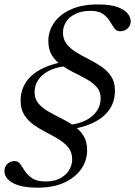

<svg xmlns="http://www.w3.org/2000/svg" viewBox="-36 -725 610 866"><path d="M256 -426Q212 -420.5 181.8 -404.2Q151.5 -388 135.8 -363.5Q120 -339 120 -309Q120 -279 137 -258.8Q154 -238.5 181 -222.8Q208 -207 238.2 -192.2Q268.5 -177.5 295.5 -159Q322.5 -140.5 339.8 -114Q357 -87.5 357 -47.5Q357 -1 330.5 37.2Q304 75.5 254.2 98.5Q204.5 121.5 134 121.5Q81.5 121.5 48.5 111.2Q15.5 101 -0.2 84Q-16 67 -16 47Q-16 27.5 -3 14.5Q10 1.5 30.5 1.5Q46 1.5 55.8 15.5Q65.5 29.5 77 47.5Q88.5 65.5 109.8 79.5Q131 93.5 170 93.5Q209 93.5 235.5 79.2Q262 65 275.8 42Q289.5 19 289.5 -6Q289.5 -37.5 272.8 -58.8Q256 -80 229.5 -96.2Q203 -112.5 173.5 -127.5Q144 -142.5 117.5 -161Q91 -179.5 74 -205.8Q57 -232 57 -271Q57 -337 104.2 -381.5Q151.5 -426 245.5 -445.5ZM418 -282Q418 -311.5 401 -331.2Q384 -351 357 -366.5Q330 -382 300 -396.5Q270 -411 243 -429.5Q216 -448 199 -474.2Q182 -500.5 182 -540Q182 -585 207.8 -622.2Q233.5 -659.5 283.2 -682.2Q333 -705 406 -705Q462 -705 494 -693.2Q526 -681.5 539.8 -664Q553.5 -646.5 553.5 -628.5Q553.5 -610 540 -597Q526.5 -584 505.5 -584Q489 -584 479.2 -598Q469.5 -612 458.8 -630Q448 -648 428.5 -662Q409 -676 372.5 -676Q331.5 -676 303.8 -662.2Q276 -648.5 262 -626.2Q248 -604 248 -578.5Q248 -547.5 265 -526Q282 -504.5 308.8 -488.5Q335.5 -472.5 365.2 -457.5Q395 -442.5 421.8 -424.2Q448.5 -406 465.5 -380.2Q482.5 -354.5 482.5 -316Q482.5 -248 434 -204Q385.5 -160 294 -143.5L283 -162.5Q324.5 -168 354.8 -184.2Q385 -200.5 401.5 -225.5Q418 -250.5 418 -282Z"/></svg>

Font: Newsreader 48pt
Style: Italic
Weight: 400
Italic angle: -17°
Version: Version 1.003